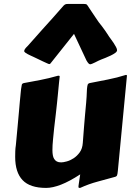

<svg xmlns="http://www.w3.org/2000/svg" viewBox="-20 -923 665 969"><path d="M574.7 -60.5Q573.2 -44.4 570.8 -38.3Q568.4 -32.2 560.1 -30.3Q518.6 -18.6 473.4 -6.6Q428.2 5.4 385.7 24.9Q384.3 25.4 381.3 25.4Q377.4 25.4 376.7 23.4Q376 21.5 376 19Q376 18.1 376.2 15.6Q376.5 13.2 377.4 6.6Q378.4 0 380.1 -11.7Q381.8 -23.4 384.8 -43Q330.1 -7.3 287.8 9Q245.6 25.4 212.9 25.4Q131.3 25.4 94 -13.9Q56.6 -53.2 56.6 -131.3Q56.6 -145.5 57.1 -160.4Q57.6 -175.3 60.1 -190.9Q65.4 -248.5 69.3 -289.8Q73.2 -331.1 75.7 -359.9Q78.1 -388.7 79.8 -407Q81.5 -425.3 82.8 -437.5Q84 -449.7 84.7 -457.8Q85.4 -465.8 86.4 -473.6Q88.4 -489.3 90.1 -495.6Q91.8 -502 101.1 -503.9Q124 -508.3 144.8 -512Q165.5 -515.6 185.8 -519.8Q206.1 -523.9 227.1 -528.8Q248 -533.7 271.5 -540.5Q272.5 -540.5 273.4 -540.8Q274.4 -541 275.4 -541Q281.2 -541 281.2 -537.1V-536.1Q279.3 -519.5 277.8 -504.9Q276.4 -490.2 274.9 -474.9Q273.4 -459.5 271.7 -441.9Q270 -424.3 267.6 -401.1Q265.1 -377.9 261.7 -347.7Q258.3 -317.4 253.4 -277.3Q250.5 -248 247.6 -219Q244.6 -189.9 244.6 -165Q244.6 -151.4 246.6 -139.9Q248.5 -128.4 253.7 -120.4Q258.8 -112.3 267.1 -107.9Q275.4 -103.5 288.6 -103.5Q298.8 -103.5 316.4 -108.2Q334 -112.8 351.6 -124.3Q369.1 -135.7 382.6 -154.5Q396 -173.3 397.9 -202.1Q401.4 -250.5 404.1 -283Q406.7 -315.4 408.7 -337.6Q410.6 -359.9 412.1 -375Q413.6 -390.1 414.8 -404.1Q416 -418 417 -433.8Q418 -449.7 418.9 -473.6Q420.4 -489.7 422.6 -495.8Q424.8 -502 433.6 -503.9Q478 -512.7 524.4 -521.7Q570.8 -530.8 615.2 -544.9Q619.1 -544.9 619.9 -543.7Q620.6 -542.5 620.6 -540ZM478 -811.5Q488.8 -798.3 496.3 -788.1Q503.9 -777.8 509.8 -769.5Q515.6 -761.2 520.5 -753.7Q525.4 -746.1 531.2 -737.3Q534.2 -732.9 540.8 -724.1Q547.4 -715.3 554 -705.3Q560.5 -695.3 565.7 -685.5Q570.8 -675.8 570.8 -669.4Q570.8 -662.6 561.3 -655.8Q551.8 -648.9 538.6 -642.6Q525.4 -636.2 512 -630.9Q498.5 -625.5 490.7 -622.6Q483.9 -620.1 475.8 -616Q467.8 -611.8 459.7 -607.9Q451.7 -604 445.1 -601.3Q438.5 -598.6 435.1 -598.6Q431.2 -598.6 427 -602.8Q422.9 -606.9 416.5 -617.7L353.5 -752Q323.7 -713.9 294.2 -677.5Q264.6 -641.1 234.9 -603Q232.9 -599.6 228.5 -599.6Q226.1 -599.6 217 -603.8Q208 -607.9 195.8 -613.5Q183.6 -619.1 170.9 -625.5Q158.2 -631.8 148.4 -636.2Q143.1 -638.7 135 -642.3Q127 -646 119.6 -649.9Q112.3 -653.8 107.2 -657.7Q102.1 -661.6 102.1 -665Q102.1 -669.9 106.4 -676.3Q110.8 -682.6 120.6 -691.9L194.3 -774.9Q222.2 -805.7 248.5 -835Q274.9 -864.3 301.3 -895Q308.1 -901.9 314.7 -902.6Q321.3 -903.3 326.7 -903.3H400.9Q406.7 -903.3 412.6 -902.3Q418.5 -901.4 422.4 -894.5Q422.9 -893.6 428.7 -884.8Q434.6 -876 442.9 -863.5Q451.2 -851.1 460.7 -836.9Q470.2 -822.8 478 -811.5Z"/></svg>

Font: Carter One
Style: Regular
Weight: 400
Designer: vernon adams
Foundry: vernon adams
Version: Version 1.000